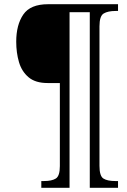

<svg xmlns="http://www.w3.org/2000/svg" viewBox="-20 -780 603 911"><path d="M176 111V79H189Q226 79 245 67Q264 55 264 8V-386H206Q148 -386 115.5 -413.5Q83 -441 70 -485.5Q57 -530 57 -582Q57 -662 90.5 -711Q124 -760 208 -760H540V-728H529Q492 -728 472 -716Q452 -704 452 -655V7Q452 55 470.5 67Q489 79 527 79H540V111H406V-722H310V111Z"/></svg>

Font: Noto Serif Condensed Light
Style: Italic
Weight: 300
Width: 3
Italic angle: -12°
Designer: Monotype Design Team
Foundry: Monotype Imaging Inc.
Version: Version 2.014; ttfautohint (v1.8.4.7-5d5b)